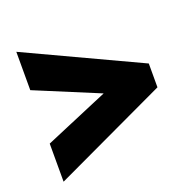

<svg xmlns="http://www.w3.org/2000/svg" viewBox="-95 -753 685 682"><g transform="rotate(-20 248.0 -411.5)"><path d="M34 -166V-310L275 -412L34 -512V-657L462 -457V-367Z"/></g></svg>

Font: Noto Sans Tamil UI ExtraCondensed Black
Style: Regular
Weight: 900
Width: 2
Designer: Jelle Bosma - Monotype Design Team
Foundry: Monotype Imaging Inc.
Version: Version 2.004; ttfautohint (v1.8.4.7-5d5b)